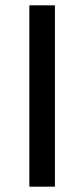

<svg xmlns="http://www.w3.org/2000/svg" viewBox="-20 -700 316 720"><path d="M186 0V-680H90V0Z"/></svg>

Font: Catamaran Thin Medium
Style: Regular
Weight: 500
Version: Version 2.000